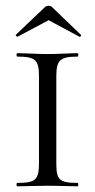

<svg xmlns="http://www.w3.org/2000/svg" viewBox="-20 -655 334 675"><path d="M36 -533C33 -531 40 -525 42 -526L151 -584L259 -526C262 -524 268 -531 264 -533L162 -631C156 -636 145 -636 139 -631ZM178 -81V-385C178 -442 189 -456 253 -456C256 -456 256 -468 253 -468C225 -468 188 -465 146 -465C108 -465 70 -468 41 -468C37 -468 37 -456 41 -456C105 -456 117 -444 117 -387V-81C117 -23 105 -12 41 -12C37 -12 37 0 41 0C70 0 108 -2 146 -2C188 -2 224 0 253 0C256 0 256 -12 253 -12C188 -12 178 -23 178 -81Z"/></svg>

Font: Cormorant SC
Style: Regular
Weight: 400
Designer: Christian Thalmann (Catharsis Fonts)
Version: Version 1.000;PS 001.000;hotconv 1.0.70;makeotf.lib2.5.58329